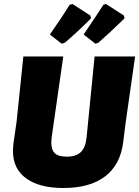

<svg xmlns="http://www.w3.org/2000/svg" viewBox="-20 -930 697 962"><path d="M399 -757Q480 -877 498 -906L511 -910L601 -852L604 -838Q527 -763 473 -716L458 -711ZM230 -757Q298 -855 329 -906L343 -910L433 -852L436 -838Q373 -774 305 -716L289 -711ZM657 -647 610 -319 597 -216Q583 -105 507 -46.5Q431 12 297 12Q178 12 111.5 -36Q45 -84 45 -173Q45 -194 48 -216L63 -319L97 -647H297L239 -243Q237 -223 237 -216Q237 -179 255 -162Q273 -145 314 -145Q361 -145 385 -168Q409 -191 414 -243L454 -647Z"/></svg>

Font: Alegreya Sans SC Black
Style: Italic
Weight: 900
Italic angle: -7°
Designer: Juan Pablo del Peral
Foundry: Huerta Tipografica
Version: Version 2.007